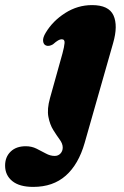

<svg xmlns="http://www.w3.org/2000/svg" viewBox="-146 -493 488 753"><path d="M297.5 -323.5 186 67.5Q162 151.5 112 195.8Q62 240 -15.5 240Q-70 240 -98 217Q-126 194 -126 156.5Q-126 122.5 -104.2 101.5Q-82.5 80.5 -45 80.5Q-22 80.5 -2.8 90Q16.5 99.5 33.8 109Q51 118.5 68.5 118.5Q82.5 118.5 91.2 109Q100 99.5 100 85.5Q100 70.5 88.2 54.5Q76.5 38.5 63 17Q49.5 -4.5 43.8 -34.8Q38 -65 50 -108L99 -283.5Q106 -309.5 107.2 -324.2Q108.5 -339 96 -339Q89.5 -339 81.8 -334.5Q74 -330 61.5 -319Q46 -310 34.5 -314.5Q24.5 -318.5 23 -332Q21.5 -345.5 33.5 -365Q61 -411 109.8 -442Q158.5 -473 215 -473Q280.5 -473 299 -432.8Q317.5 -392.5 297.5 -323.5Z"/></svg>

Font: Fraunces 72pt S050 Black
Style: Italic
Weight: 900
Italic angle: -16°
Version: Version 1.000; ttfautohint (v1.8.3)